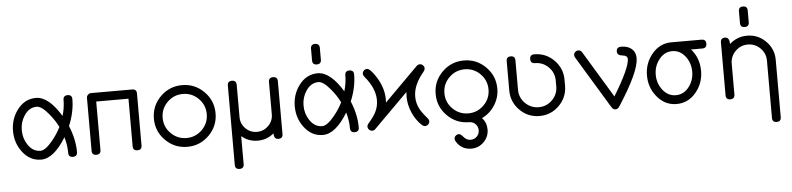

<svg xmlns="http://www.w3.org/2000/svg" viewBox="-45 -829 5110 1239"><g transform="rotate(-5 2509.5 -209.5)"><path d="M428.2 -28.6Q428.2 0 399.7 0Q371.1 0 371.1 -28.6Q371.1 -79.3 355.7 -130.9Q276.1 0 194.1 0Q120.4 0 72.3 -64.7Q28.6 -123.5 28.6 -199.7Q28.6 -276.1 72.3 -335Q120.4 -399.7 194.1 -399.7Q276.1 -399.7 355.7 -268.6Q371.1 -320.3 371.1 -371.1Q371.1 -399.7 399.7 -399.7Q428.2 -399.7 428.2 -371.1Q428.2 -288.3 391.4 -199.7Q428.2 -111.3 428.2 -28.6ZM329.1 -199.7Q307.4 -244.1 272.5 -285.9Q226.3 -342.5 194.1 -342.5Q144.8 -342.5 113 -293.9Q85.4 -252.2 85.4 -199.7Q85.4 -147.5 113 -105.7Q144.8 -57.1 194.1 -57.1Q226.3 -57.1 272.5 -113.3Q307.4 -155.5 329.1 -199.7Z M846.7 -34.4Q846.7 -5.9 818.1 -5.9Q789.1 -5.9 789.1 -34.4V-342.5H580.1V-28.6Q580.1 0 551.3 0Q522.7 0 522.7 -28.6V-371.1Q522.7 -382.6 531.4 -391.1Q540 -399.7 551.3 -399.7H818.4Q846.7 -399.7 846.7 -371.6Z M1340.8 -199.7Q1340.8 -117.2 1282.2 -58.6Q1223.6 0 1140.9 0Q1058.3 0 999.8 -58.6Q941.2 -117.2 941.2 -199.7Q941.2 -282.5 999.8 -341.1Q1058.3 -399.7 1140.9 -399.7Q1223.6 -399.7 1282.2 -341.1Q1340.8 -282.5 1340.8 -199.7ZM1283.7 -199.7Q1283.7 -258.8 1241.8 -300.7Q1200 -342.5 1140.9 -342.5Q1082 -342.5 1040 -300.7Q998 -258.8 998 -199.7Q998 -140.6 1040 -98.9Q1082 -57.1 1140.9 -57.1Q1200 -57.1 1241.8 -98.9Q1283.7 -140.6 1283.7 -199.7Z M1759.3 -28.6Q1759.3 0 1730.7 0Q1701.4 0 1701.7 -38.3Q1657 0 1597.2 0Q1537.6 0 1492.7 -38.3V143.1Q1492.7 171.4 1463.9 171.4Q1435.3 171.4 1435.3 143.1V-371.1Q1435.3 -399.7 1463.9 -399.7Q1492.7 -399.7 1492.7 -371.1V-161.6Q1492.7 -118.2 1523.2 -87.6Q1553.7 -57.1 1597.2 -57.1Q1640.1 -57.1 1670.9 -87.6Q1701.7 -118.2 1701.7 -161.4V-371.1Q1701.7 -399.7 1730.7 -399.7Q1759.3 -399.7 1759.3 -371.1Z M2047.9 -485.1Q2047.9 -456.8 2019.3 -456.8Q1990.7 -456.8 1990.7 -485.1V-561Q1990.7 -589.8 2019.3 -589.8Q2047.9 -589.8 2047.9 -561ZM2253.4 -28.6Q2253.4 0 2224.9 0Q2196.3 0 2196.3 -28.6Q2196.3 -79.3 2180.9 -130.9Q2101.3 0 2019.3 0Q1945.6 0 1897.5 -64.7Q1853.8 -123.5 1853.8 -199.7Q1853.8 -276.1 1897.5 -335Q1945.6 -399.7 2019.3 -399.7Q2101.3 -399.7 2180.9 -268.6Q2196.3 -320.3 2196.3 -371.1Q2196.3 -399.7 2224.9 -399.7Q2253.4 -399.7 2253.4 -371.1Q2253.4 -288.3 2216.6 -199.7Q2253.4 -111.3 2253.4 -28.6ZM2154.3 -199.7Q2132.6 -244.1 2097.7 -285.9Q2051.5 -342.5 2019.3 -342.5Q1970 -342.5 1938.2 -293.9Q1910.6 -252.2 1910.6 -199.7Q1910.6 -147.5 1938.2 -105.7Q1970 -57.1 2019.3 -57.1Q2051.5 -57.1 2097.7 -113.3Q2132.6 -155.5 2154.3 -199.7Z M2710 -370.8Q2710 -361.8 2701.4 -350.6Q2633.5 -270 2633.5 -194.8Q2633.5 -152.1 2652.6 -115.2Q2666.5 -88.6 2701.4 -48.6Q2710 -38.3 2710 -28.8Q2710 -17.1 2701.3 -8.4Q2692.6 0.2 2680.9 0.2Q2671.1 0.2 2660.9 -8.3Q2622.8 -43.2 2600.3 -95.2Q2577.9 -147.2 2577.9 -199.2Q2577.9 -213.9 2579.6 -229.2L2358.6 -8.3Q2350.1 0.2 2338.9 0.2Q2327.1 0.2 2318.4 -8.4Q2309.6 -17.1 2309.6 -28.8Q2309.6 -38.3 2318.4 -48.6Q2353 -88.4 2366.7 -115.2Q2385.5 -151.6 2385.5 -194.3Q2385.5 -270.5 2318.4 -350.6Q2309.6 -361.8 2309.6 -370.8Q2309.6 -382.6 2318.4 -391.2Q2327.1 -399.9 2338.9 -399.9Q2356 -399.9 2385.5 -357.9Q2443.1 -277.1 2443.1 -194.3Q2443.1 -183.3 2442.1 -172.6L2659.2 -389.9Q2669.4 -399.9 2680.9 -399.9Q2692.6 -399.9 2701.3 -391.2Q2710 -382.6 2710 -370.8Z M3166 -199.7Q3166 -142.3 3134.6 -93.1Q3103.3 -43.9 3051.3 -19Q3080.3 13.2 3080.3 57.1Q3080.3 104 3046.8 137.7Q3013.2 171.4 2966.1 171.4Q2899.9 171.4 2867.2 113.8Q2863 106.7 2863 99.1Q2863 87.6 2872.2 79.3Q2881.3 71 2892.6 71Q2904.1 71 2922.1 92.5Q2940.2 114 2966.1 114Q2990 114 3006.5 97.4Q3022.9 80.8 3022.9 57.1Q3022.9 33.7 3006.5 16.8Q2990 0 2966.1 0Q2883.5 0 2825 -58.6Q2766.4 -117.2 2766.4 -199.7Q2766.4 -282.5 2825 -341.1Q2883.5 -399.7 2966.1 -399.7Q3048.8 -399.7 3107.4 -341.1Q3166 -282.5 3166 -199.7ZM3108.9 -199.7Q3108.9 -258.8 3067 -300.7Q3025.1 -342.5 2966.1 -342.5Q2907.2 -342.5 2865.2 -300.7Q2823.2 -258.8 2823.2 -199.7Q2823.2 -140.6 2865.2 -98.9Q2907.2 -57.1 2966.1 -57.1Q3025.1 -57.1 3067 -98.9Q3108.9 -140.6 3108.9 -199.7Z M3603 -180.9Q3603 -106.2 3550.2 -53.1Q3497.3 0 3422.4 0Q3347.4 0 3294.6 -53.1Q3241.7 -106.2 3241.7 -180.9V-371.1Q3241.7 -399.7 3270 -399.7Q3298.3 -399.7 3298.3 -371.1V-180.9Q3298.3 -129.6 3334.7 -93.4Q3371.1 -57.1 3422.4 -57.1Q3473.4 -57.1 3509.8 -93.4Q3546.1 -129.6 3546.1 -180.9V-218.8Q3546.1 -270 3509.8 -306.3Q3473.4 -342.5 3422.4 -342.5Q3393.8 -342.5 3393.8 -371.1Q3393.8 -399.7 3422.4 -399.7Q3497.3 -399.7 3550.2 -346.6Q3603 -293.5 3603 -218.8Z M4078.6 -317.1Q4078.6 -231.2 3941.4 -18.6Q3929.7 0.2 3914.3 0.2Q3898.4 0.2 3887.7 -18.6L3683.3 -356.2Q3678.5 -363.8 3678.5 -371.8Q3678.5 -383.3 3687.5 -391.6Q3696.5 -399.9 3708 -399.9Q3723.4 -399.9 3731.7 -385.7L3914.3 -83.7Q4021.5 -259.5 4021.5 -317.1Q4021.5 -339.6 3988.2 -342.7Q3954.8 -345.7 3954.8 -371.1Q3954.8 -399.7 3985.4 -399.7Q4026.9 -399.7 4051.5 -379.4Q4078.6 -357.2 4078.6 -317.1Z M4534.9 -371.1Q4534.9 -342.5 4506.3 -342.5H4433.3Q4485.8 -283.2 4485.8 -199.7Q4485.8 -121.3 4438.2 -63Q4387.5 0 4310.5 0Q4234.4 0 4183.1 -63Q4135.3 -121.3 4135.3 -199.7Q4135.3 -277.8 4183.1 -336.7Q4234.4 -399.7 4310.5 -399.7H4506.3Q4534.9 -399.7 4534.9 -371.1ZM4428.5 -199.7Q4428.5 -254.2 4397.5 -295.9Q4363 -342.5 4310.5 -342.5Q4258.3 -342.5 4223.6 -295.9Q4192.1 -254.2 4192.1 -199.7Q4192.1 -145.5 4223.6 -103.3Q4258.3 -57.1 4310.5 -57.1Q4363 -57.1 4397.5 -103.3Q4428.5 -145.5 4428.5 -199.7Z M4819.6 -485.1Q4819.6 -456.8 4791.3 -456.8Q4762.7 -456.8 4762.7 -485.1V-561Q4762.7 -589.8 4791.3 -589.8Q4819.6 -589.8 4819.6 -561ZM4971.9 143.1Q4971.9 171.4 4943.6 171.4Q4915 171.4 4915 143.1V-228.3Q4915 -275.4 4881.5 -309Q4847.9 -342.5 4800.8 -342.5Q4753.7 -342.5 4720.2 -309Q4686.8 -275.4 4686.8 -228.3V-28.6Q4686.8 0 4658 0Q4629.4 0 4629.4 -28.6V-371.1Q4629.4 -399.7 4658 -399.7Q4687.3 -399.7 4686.8 -355.7Q4735.6 -399.7 4800.8 -399.7Q4871.6 -399.7 4921.8 -349.4Q4971.9 -299.1 4971.9 -228.3Z"/></g></svg>

Font: EnergyBar
Style: Regular
Weight: 400
Italic angle: -10°
Version: 1.0 2000-03-28